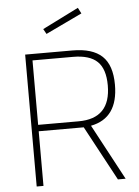

<svg xmlns="http://www.w3.org/2000/svg" viewBox="-61 -969 734 1015"><g transform="rotate(-5 306.5 -461.0)"><path d="M128 -290V0H92V-700H343Q449 -700 500 -652Q551 -604 551 -500Q551 -323 406 -295L564 0H523L367 -290ZM513 -500Q513 -587 472 -626.5Q431 -666 343 -666H128V-324H343Q513 -324 513 -500ZM199 -826 391 -922 407 -891 214 -799Z"/></g></svg>

Font: Titillium Web
Style: Thin
Weight: 200
Version: Version 1.001;PS 57.000;hotconv 1.0.70;makeotf.lib2.5.55311